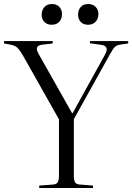

<svg xmlns="http://www.w3.org/2000/svg" viewBox="-28 -934 657 954"><path d="M167 0V-12L234 -17Q252 -18 258.5 -28Q265 -38 265 -65V-341L85 -660Q69 -687 57.5 -697.5Q46 -708 25 -712L-8 -718V-730H234V-718L182 -712Q160 -709 156 -698Q152 -687 165 -664L330 -372H333L494 -663Q517 -705 476 -711L419 -719V-730H609V-718L567 -712Q551 -709 542 -700Q533 -691 517 -662L339 -342V-63Q339 -38 345 -28Q351 -18 370 -17L434 -12V0ZM410 -811Q386 -811 373 -825Q360 -839 360 -861Q360 -884 373 -899Q386 -914 410 -914Q433 -914 447 -900Q461 -886 461 -864Q461 -841 447 -826Q433 -811 410 -811ZM229 -811Q206 -811 192.5 -825Q179 -839 179 -861Q179 -884 192.5 -899Q206 -914 230 -914Q253 -914 266.5 -900Q280 -886 280 -864Q280 -841 266.5 -826Q253 -811 229 -811Z"/></svg>

Font: Literata 72pt Light
Style: Regular
Weight: 300
Designer: Latin by Veronika Burian and Jose Scaglione. Greek by Irene Vlachou. Cyrillic by Vera Evstafieva.
Foundry: TypeTogether
Version: Version 3.002